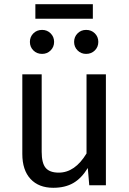

<svg xmlns="http://www.w3.org/2000/svg" viewBox="-20 -880 615 912"><path d="M483 0H404L397 -82Q367 -33 328 -10.5Q289 12 233 12Q164 12 125 -30Q86 -72 86 -149V-527H178V-159Q178 -105 197 -82.5Q216 -60 259 -60Q336 -60 391 -151V-527H483ZM237 -681Q237 -657 220.5 -640.5Q204 -624 180 -624Q155 -624 138.5 -640.5Q122 -657 122 -681Q122 -705 138.5 -721.5Q155 -738 180 -738Q204 -738 220.5 -721.5Q237 -705 237 -681ZM447 -681Q447 -657 430.5 -640.5Q414 -624 389 -624Q365 -624 348.5 -640.5Q332 -657 332 -681Q332 -705 348.5 -721.5Q365 -738 389 -738Q414 -738 430.5 -721.5Q447 -705 447 -681ZM148 -791V-860H421V-791Z"/></svg>

Font: FiraGO
Style: Regular
Weight: 400
Designer: bBox Type
Foundry: bBox Type GmbH
Version: Version 1.001;April 20, 2020;FontCreator 12.0.0.2555 64-bit